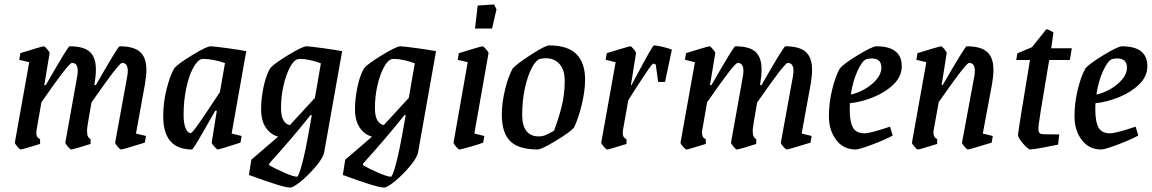

<svg xmlns="http://www.w3.org/2000/svg" viewBox="-20 -666 5201 867"><path d="M594 -63 639 -52 634 -22Q534 9 527 9Q522 9 511 -4Q500 -17 500 -22L554 -318Q557 -333 557 -346Q557 -382 531 -382Q517 -382 393 -203Q373 -92 373 -78Q373 -58 377 -50Q381 -42 389 -38V-16Q368 -9 337 0Q306 9 302 9Q297 9 286 -4Q275 -17 275 -22L328 -318Q331 -333 331 -346Q331 -382 305 -382Q290 -382 167 -204L145 -78Q144 -73 144 -66Q144 -44 161 -38V-16Q81 9 74 9Q69 9 58 -4Q47 -17 47 -22L112 -385L67 -396L72 -426Q100 -435 137 -446Q174 -457 178 -457Q182 -457 193.5 -443.5Q205 -430 204 -426L180 -282H187Q287 -457 294 -457Q358 -457 385.5 -432Q413 -407 413 -352Q413 -324 407 -288L406 -282H413Q513 -457 520 -457Q584 -457 612.5 -431.5Q641 -406 641 -351Q641 -324 635 -288Z M1026 -63 1071 -52 1066 -22Q970 9 963 9Q960 9 948 -4Q936 -17 936 -22L959 -166H952L929 -126Q853 9 847 9Q717 9 717 -141Q717 -202 732 -262.5Q747 -323 767 -358Q785 -379 849.5 -418Q914 -457 931 -457Q944 -457 1006.5 -448.5Q1069 -440 1092 -435ZM973 -250 996 -381Q972 -390 945 -395Q918 -400 901 -400Q893 -400 890 -399Q871 -394 852 -359Q833 -324 821 -267.5Q809 -211 809 -147Q809 -108 818.5 -86.5Q828 -65 841 -65Q848 -65 880.5 -112Q913 -159 973 -250Z M1525 -435 1444 21Q1440 45 1408.5 83Q1377 121 1341 151Q1305 181 1290 181Q1258 181 1104 124L1115 55L1236 -49Q1202 -58 1180.5 -89.5Q1159 -121 1159 -173Q1159 -218 1169.5 -270.5Q1180 -323 1200 -358Q1218 -379 1282.5 -418Q1347 -457 1364 -457Q1377 -457 1438.5 -448.5Q1500 -440 1525 -435ZM1249 -179Q1249 -140 1260.5 -122Q1272 -104 1289 -101L1402 -224L1429 -380Q1406 -389 1380.5 -394.5Q1355 -400 1337 -400Q1328 -400 1322 -398Q1305 -392 1288 -359.5Q1271 -327 1260 -278.5Q1249 -230 1249 -179ZM1388 -146H1382Q1302 -45 1196 72L1195 80Q1219 94 1262 113Q1305 132 1321 132Q1327 132 1338 95.5Q1349 59 1360 6Q1372 -54 1388 -146Z M1949 -435 1868 21Q1864 45 1832.5 83Q1801 121 1765 151Q1729 181 1714 181Q1682 181 1528 124L1539 55L1660 -49Q1626 -58 1604.5 -89.5Q1583 -121 1583 -173Q1583 -218 1593.5 -270.5Q1604 -323 1624 -358Q1642 -379 1706.5 -418Q1771 -457 1788 -457Q1801 -457 1862.5 -448.5Q1924 -440 1949 -435ZM1673 -179Q1673 -140 1684.5 -122Q1696 -104 1713 -101L1826 -224L1853 -380Q1830 -389 1804.5 -394.5Q1779 -400 1761 -400Q1752 -400 1746 -398Q1729 -392 1712 -359.5Q1695 -327 1684 -278.5Q1673 -230 1673 -179ZM1812 -146H1806Q1726 -45 1620 72L1619 80Q1643 94 1686 113Q1729 132 1745 132Q1751 132 1762 95.5Q1773 59 1784 6Q1796 -54 1812 -146Z M2028 -22 2092 -385 2047 -396 2052 -426Q2081 -435 2118 -446Q2155 -457 2159 -457Q2163 -457 2175 -443.5Q2187 -430 2186 -426L2122 -63L2167 -52L2162 -22Q2145 -15 2102.5 -3Q2060 9 2055 9Q2050 9 2039 -4Q2028 -17 2028 -22ZM2137 -641 2211 -646 2222 -624 2202 -537H2125Z M2246 -149Q2246 -202 2261 -263Q2276 -324 2296 -358Q2317 -380 2380 -420.5Q2443 -461 2460 -461Q2543 -461 2582.5 -422Q2622 -383 2622 -307Q2622 -254 2606.5 -191.5Q2591 -129 2572 -90Q2554 -69 2489.5 -30Q2425 9 2408 9Q2322 9 2284 -28.5Q2246 -66 2246 -149ZM2427 -51Q2436 -52 2453.5 -60.5Q2471 -69 2482 -76Q2503 -132 2516.5 -186Q2530 -240 2530 -301Q2530 -350 2507 -376.5Q2484 -403 2444 -403Q2429 -403 2416 -399Q2400 -394 2381.5 -359.5Q2363 -325 2350.5 -269Q2338 -213 2338 -147Q2338 -98 2357.5 -74Q2377 -50 2412 -50Q2422 -50 2427 -51Z M3014 -442 2983 -296H2952L2941 -375Q2931 -379 2930 -379Q2925 -379 2890 -326.5Q2855 -274 2817 -213L2793 -78Q2792 -73 2792 -66Q2792 -44 2809 -38V-16Q2729 9 2722 9Q2717 9 2706 -4Q2695 -17 2695 -22L2760 -385L2715 -396L2720 -426Q2749 -435 2786 -446Q2823 -457 2827 -457Q2831 -457 2842 -443.5Q2853 -430 2852 -426L2829 -282H2832L2852 -320Q2927 -461 2933 -461Q2945 -461 2972 -454.5Q2999 -448 3014 -442Z M3600 -63 3645 -52 3640 -22Q3540 9 3533 9Q3528 9 3517 -4Q3506 -17 3506 -22L3560 -318Q3563 -333 3563 -346Q3563 -382 3537 -382Q3523 -382 3399 -203Q3379 -92 3379 -78Q3379 -58 3383 -50Q3387 -42 3395 -38V-16Q3374 -9 3343 0Q3312 9 3308 9Q3303 9 3292 -4Q3281 -17 3281 -22L3334 -318Q3337 -333 3337 -346Q3337 -382 3311 -382Q3296 -382 3173 -204L3151 -78Q3150 -73 3150 -66Q3150 -44 3167 -38V-16Q3087 9 3080 9Q3075 9 3064 -4Q3053 -17 3053 -22L3118 -385L3073 -396L3078 -426Q3106 -435 3143 -446Q3180 -457 3184 -457Q3188 -457 3199.5 -443.5Q3211 -430 3210 -426L3186 -282H3193Q3293 -457 3300 -457Q3364 -457 3391.5 -432Q3419 -407 3419 -352Q3419 -324 3413 -288L3412 -282H3419Q3519 -457 3526 -457Q3590 -457 3618.5 -431.5Q3647 -406 3647 -351Q3647 -324 3641 -288Z M3818 -200Q3817 -191 3817 -172Q3817 -116 3831.5 -90Q3846 -64 3884 -64Q3909 -64 3999 -94L4011 -54Q3979 -36 3919.5 -13.5Q3860 9 3844 9Q3788 9 3755.5 -34.5Q3723 -78 3723 -141Q3723 -201 3738 -262.5Q3753 -324 3773 -358Q3791 -379 3855.5 -418Q3920 -457 3937 -457Q4052 -457 4052 -367Q4052 -321 4015 -285Q3978 -249 3923.5 -227Q3869 -205 3818 -200ZM3822 -239Q3852 -245 3884.5 -263.5Q3917 -282 3938.5 -307.5Q3960 -333 3960 -361Q3960 -402 3916 -402Q3902 -402 3893 -399Q3874 -393 3852.5 -346.5Q3831 -300 3822 -239Z M4418 -63 4463 -52 4458 -22Q4358 9 4351 9Q4346 9 4335 -4Q4324 -17 4324 -22L4379 -318Q4382 -333 4382 -346Q4382 -382 4356 -382Q4342 -382 4219 -205L4196 -78Q4195 -74 4195 -67Q4195 -45 4212 -38V-16Q4132 9 4125 9Q4120 9 4109 -4Q4098 -17 4098 -22L4163 -385L4118 -396L4123 -426Q4152 -435 4189 -446Q4226 -457 4230 -457Q4234 -457 4245 -443.5Q4256 -430 4255 -426L4232 -282H4237Q4338 -457 4345 -457Q4409 -457 4437.5 -431.5Q4466 -406 4466 -351Q4466 -324 4460 -288Z M4577 -59Q4580 -88 4631 -395H4569L4574 -425L4640 -453L4705 -534Q4712 -534 4737 -520L4727 -448H4820L4811 -395H4718Q4716 -382 4714 -372Q4712 -362 4711 -354Q4689 -225 4679 -162Q4669 -99 4669 -82Q4669 -64 4682 -61Q4690 -59 4763 -59L4758 -13Q4725 -6 4684 1.5Q4643 9 4632 9Q4626 9 4612 -4.5Q4598 -18 4587 -34Q4576 -50 4577 -59Z M4927 -200Q4926 -191 4926 -172Q4926 -116 4940.5 -90Q4955 -64 4993 -64Q5018 -64 5108 -94L5120 -54Q5088 -36 5028.5 -13.5Q4969 9 4953 9Q4897 9 4864.5 -34.5Q4832 -78 4832 -141Q4832 -201 4847 -262.5Q4862 -324 4882 -358Q4900 -379 4964.5 -418Q5029 -457 5046 -457Q5161 -457 5161 -367Q5161 -321 5124 -285Q5087 -249 5032.5 -227Q4978 -205 4927 -200ZM4931 -239Q4961 -245 4993.5 -263.5Q5026 -282 5047.5 -307.5Q5069 -333 5069 -361Q5069 -402 5025 -402Q5011 -402 5002 -399Q4983 -393 4961.5 -346.5Q4940 -300 4931 -239Z"/></svg>

Font: Grenze
Style: Italic
Weight: 400
Italic angle: -10°
Designer: Renata Polastri
Foundry: Omnibus-Type
Version: Version 1.002; ttfautohint (v1.8)